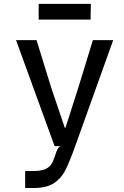

<svg xmlns="http://www.w3.org/2000/svg" viewBox="-20 -752 640 988"><path d="M109.5 215.5V128H152.5Q189 128 210.2 119.5Q231.5 111 242.2 95.8Q253 80.5 261.5 55Q270.5 26 276 15.5Q281.5 5 292 0H261L62.5 -545.5H168L243.5 -301L313.5 -94.5H317L383 -301L458 -545.5H562.5L367 0Q336.5 84.5 315.8 125.2Q295 166 257 190.8Q219 215.5 152.5 215.5ZM446 -651H179V-732H447.5Z"/></svg>

Font: SplineSansMono30
Style: Regular
Weight: 400
Designer: Eben Sorkin, Mirko Velimirovic
Foundry: Sorkin Type
Version: Version 1.000